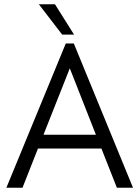

<svg xmlns="http://www.w3.org/2000/svg" viewBox="-20 -885 657 905"><path d="M290 -680H328L607 0H531L458 -185H159L86 0H10ZM432 -250 309 -563 185 -250ZM163 -865H239L329 -722H273Z"/></svg>

Font: Teachers[wght]
Style: Regular
Weight: 400
Designer: Alfredo Marco Pradil & Chank Diesel
Version: Version 1.000;Glyphs 3.1.2 (3151)